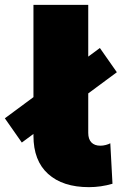

<svg xmlns="http://www.w3.org/2000/svg" viewBox="-88 -762 502 792"><path d="M50 -202V-742H276V-214Q276 -188 289 -174.5Q302 -161 326 -161Q337 -161 348.5 -164Q360 -167 367 -171L376 -4Q328 10 279 10Q171 10 110.5 -44.5Q50 -99 50 -202ZM-68 -274 324 -564 394 -464 2 -174Z"/></svg>

Font: Montserrat Alternates Black
Style: Regular
Weight: 900
Designer: Julieta Ulanovsky
Foundry: Julieta Ulanovsky
Version: Version 7.200